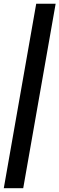

<svg xmlns="http://www.w3.org/2000/svg" viewBox="-45 -802 315 1018"><path d="M78.1 195.8H-24.9L147 -782.2H250Z"/></svg>

Font: Creato Display
Style: Bold Italic
Weight: 700
Italic angle: -10°
Version: Version 1.000